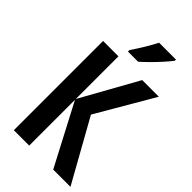

<svg xmlns="http://www.w3.org/2000/svg" viewBox="-281 -1009 1086 1086"><g transform="rotate(45 262.5 -465.5)"><path d="M523 0H385L193 -366V0H70V-714H193V-373L383 -714H516L316 -371ZM436 -931V-922Q422 -903 397 -875Q372 -847 344 -819Q316 -791 293 -771H212V-783Q237 -820 260.5 -858.5Q284 -897 301 -931Z"/></g></svg>

Font: Noto Sans Disp Cond SemBd
Style: Regular
Weight: 600
Width: 3
Designer: Monotype Design Team
Foundry: Monotype Imaging Inc.
Version: Version 2.000;GOOG;noto-source:20170915:90ef993387c0; ttfaut